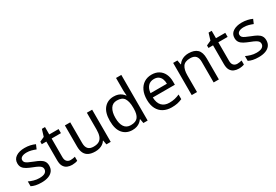

<svg xmlns="http://www.w3.org/2000/svg" viewBox="54 -1825 3986 2769"><g transform="rotate(-30 2047.5 -441.0)"><path d="M434 -214Q434 -162 408 -127Q382 -92 334 -74Q286 -56 220 -56Q164 -56 123.5 -65Q83 -74 52 -90V-170Q84 -154 129.5 -140.5Q175 -127 222 -127Q289 -127 319 -148.5Q349 -170 349 -206Q349 -226 338 -242Q327 -258 298.5 -274Q270 -290 217 -310Q165 -330 128 -350Q91 -370 71 -398Q51 -426 51 -470Q51 -538 106.5 -575Q162 -612 252 -612Q301 -612 343.5 -602.5Q386 -593 423 -576L393 -506Q359 -520 322 -530Q285 -540 246 -540Q192 -540 163.5 -522.5Q135 -505 135 -475Q135 -453 148 -437.5Q161 -422 191.5 -407.5Q222 -393 273 -373Q324 -354 360 -334Q396 -314 415 -285.5Q434 -257 434 -214Z M743 -128Q763 -128 784 -131.5Q805 -135 818 -139V-72Q804 -65 778 -60.5Q752 -56 728 -56Q686 -56 650.5 -70.5Q615 -85 593 -121Q571 -157 571 -222V-534H495V-576L572 -611L607 -725H659V-602H814V-534H659V-224Q659 -175 682.5 -151.5Q706 -128 743 -128Z M1373 -602V-66H1301L1288 -137H1284Q1267 -109 1240 -91Q1213 -73 1181 -64.5Q1149 -56 1114 -56Q1050 -56 1006.5 -76.5Q963 -97 941 -140Q919 -183 919 -251V-602H1008V-257Q1008 -193 1037 -161Q1066 -129 1127 -129Q1187 -129 1221.5 -151.5Q1256 -174 1270.5 -217.5Q1285 -261 1285 -323V-602Z M1733 -56Q1633 -56 1573 -125.5Q1513 -195 1513 -333Q1513 -471 1573.5 -541.5Q1634 -612 1734 -612Q1776 -612 1807 -601.5Q1838 -591 1861 -573Q1884 -555 1900 -533H1906Q1905 -546 1902.5 -571.5Q1900 -597 1900 -612V-826H1988V-66H1917L1904 -138H1900Q1884 -115 1861 -96.5Q1838 -78 1806.5 -67Q1775 -56 1733 -56ZM1747 -129Q1832 -129 1866.5 -175.5Q1901 -222 1901 -316V-332Q1901 -432 1868 -485.5Q1835 -539 1746 -539Q1675 -539 1639.5 -482.5Q1604 -426 1604 -331Q1604 -235 1639.5 -182Q1675 -129 1747 -129Z M2365 -612Q2434 -612 2483.5 -582Q2533 -552 2559.5 -497.5Q2586 -443 2586 -370V-317H2219Q2221 -226 2265.5 -178.5Q2310 -131 2390 -131Q2441 -131 2480.5 -140.5Q2520 -150 2562 -168V-91Q2521 -73 2481 -64.5Q2441 -56 2386 -56Q2310 -56 2251.5 -87Q2193 -118 2160.5 -179.5Q2128 -241 2128 -330Q2128 -418 2157.5 -481Q2187 -544 2240.5 -578Q2294 -612 2365 -612ZM2364 -540Q2301 -540 2264.5 -499.5Q2228 -459 2221 -387H2494Q2494 -433 2480 -467Q2466 -501 2437.5 -520.5Q2409 -540 2364 -540Z M2980 -612Q3076 -612 3125 -565.5Q3174 -519 3174 -415V-66H3087V-409Q3087 -474 3058 -506Q3029 -538 2967 -538Q2878 -538 2844 -488Q2810 -438 2810 -344V-66H2722V-602H2793L2806 -529H2811Q2829 -557 2855.5 -575.5Q2882 -594 2914 -603Q2946 -612 2980 -612Z M3519 -128Q3539 -128 3560 -131.5Q3581 -135 3594 -139V-72Q3580 -65 3554 -60.5Q3528 -56 3504 -56Q3462 -56 3426.5 -70.5Q3391 -85 3369 -121Q3347 -157 3347 -222V-534H3271V-576L3348 -611L3383 -725H3435V-602H3590V-534H3435V-224Q3435 -175 3458.5 -151.5Q3482 -128 3519 -128Z M4050 -214Q4050 -162 4024 -127Q3998 -92 3950 -74Q3902 -56 3836 -56Q3780 -56 3739.5 -65Q3699 -74 3668 -90V-170Q3700 -154 3745.5 -140.5Q3791 -127 3838 -127Q3905 -127 3935 -148.5Q3965 -170 3965 -206Q3965 -226 3954 -242Q3943 -258 3914.5 -274Q3886 -290 3833 -310Q3781 -330 3744 -350Q3707 -370 3687 -398Q3667 -426 3667 -470Q3667 -538 3722.5 -575Q3778 -612 3868 -612Q3917 -612 3959.5 -602.5Q4002 -593 4039 -576L4009 -506Q3975 -520 3938 -530Q3901 -540 3862 -540Q3808 -540 3779.5 -522.5Q3751 -505 3751 -475Q3751 -453 3764 -437.5Q3777 -422 3807.5 -407.5Q3838 -393 3889 -373Q3940 -354 3976 -334Q4012 -314 4031 -285.5Q4050 -257 4050 -214Z"/></g></svg>

Font: Noto Sans Malayalam UI
Style: Regular
Weight: 400
Designer: Jelle Bosma - Monotype Design Team
Foundry: Monotype Imaging Inc.
Version: Version 2.104